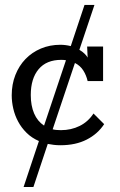

<svg xmlns="http://www.w3.org/2000/svg" viewBox="-20 -583 488 783"><path d="M404.8 -76.7Q378.4 -36.6 333.5 -13.7Q288.6 9.3 226.6 9.3Q212.4 9.3 199.7 7.8Q187 6.3 174.8 3.9L116.2 179.7H76.2L138.7 -7.8Q109.4 -20.5 88.4 -41.3Q67.4 -62 54 -87.2Q40.5 -112.3 34.2 -139.9Q27.8 -167.5 27.8 -194.3Q27.8 -239.3 42.7 -277.1Q57.6 -314.9 84 -342.3Q110.4 -369.6 146.7 -385Q183.1 -400.4 226.1 -400.4Q247.1 -400.4 268.6 -395L324.7 -563H365.2L303.7 -379.9Q316.9 -372.1 325.4 -363.5Q334 -355 337.4 -348.1L335.4 -393.1H400.4V-252.4H337.4Q332 -275.9 319.8 -295.4Q307.6 -314.9 285.6 -326.2L194.8 -55.7Q207 -52.2 228.5 -52.2Q270 -52.2 304.7 -69.3Q339.4 -86.4 361.3 -120.1ZM105.5 -195.3Q105.5 -152.3 119.1 -120.4Q132.8 -88.4 159.7 -70.8L249 -337.4Q240.2 -338.9 230 -338.9Q169.4 -338.9 137.5 -300.8Q105.5 -262.7 105.5 -195.3Z"/></svg>

Font: Rokkitt
Style: Regular
Weight: 400
Version: Version 1.2; ttfautohint (v1.5) -l 7 -r 28 -G 50 -x 13 -D la